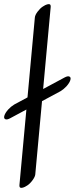

<svg xmlns="http://www.w3.org/2000/svg" viewBox="-42 -862 359 920"><path d="M-3 -337Q11 -352 26 -361L268 -491Q283 -499 291 -495Q299 -491 295 -478Q291 -465 277 -449Q263 -434 248 -425L6 -295Q-9 -287 -17 -291Q-25 -295 -21 -308Q-17 -321 -3 -337ZM184 -841Q202 -846 201 -830L127 -26Q126 -15 114 1.5Q102 18 89 26.5Q76 35 68 37Q50 42 51 26L125 -778Q126 -790 138 -806Q150 -822 163 -830.5Q176 -839 184 -841Z"/></svg>

Font: Kavivanar
Style: Regular
Weight: 400
Designer: Tharique Azeez
Foundry: Tharique Azeez
Version: Version 1.88